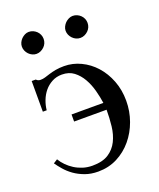

<svg xmlns="http://www.w3.org/2000/svg" viewBox="-126 -728 681 822"><g transform="rotate(-20 214.5 -317.0)"><path d="M395.5 -230Q395.5 -182.1 379.6 -138.2Q363.8 -94.2 335.2 -60.1Q306.6 -25.9 267.1 -5.6Q227.5 14.6 180.2 14.6Q147 14.6 120.4 4.9Q93.8 -4.9 73.2 -19.5Q52.7 -34.2 37.8 -51.5Q22.9 -68.8 12.7 -83.5L31.2 -95.2Q40.5 -79.6 54.2 -65.7Q67.9 -51.8 85 -41Q102.1 -30.3 122.3 -23.9Q142.6 -17.6 165.5 -17.6Q211.4 -17.6 238.8 -35.4Q266.1 -53.2 280.5 -82.3Q294.9 -111.3 299.1 -147.9Q303.2 -184.6 303.2 -222.2H155.3V-254.4H300.3Q296.4 -282.2 288.1 -313.2Q279.8 -344.2 265.1 -369.9Q250.5 -395.5 228.5 -412.4Q206.5 -429.2 174.3 -429.2Q148.9 -429.2 128.7 -418.2Q108.4 -407.2 94.2 -389.9Q80.1 -372.6 71.8 -350.8Q63.5 -329.1 61.5 -307.6H43.9V-447.3H62.5Q64.5 -444.8 67.4 -442.9Q69.8 -441.4 73.5 -440.2Q77.1 -439 82.5 -439Q92.3 -439 102.8 -442.1Q113.3 -445.3 126.5 -449.5Q139.6 -453.6 156.2 -456.8Q172.9 -460 195.3 -460Q234.9 -460 271.2 -442.6Q307.6 -425.3 335.2 -394.5Q362.8 -363.8 379.2 -321.5Q395.5 -279.3 395.5 -230ZM153.8 -599.6Q153.8 -589.4 149.9 -580.3Q146 -571.3 138.9 -564.5Q131.8 -557.6 122.8 -553.5Q113.8 -549.3 103.5 -549.3Q93.8 -549.3 85 -553.5Q76.2 -557.6 69.3 -564.7Q62.5 -571.8 58.6 -580.8Q54.7 -589.8 54.7 -599.6Q54.7 -608.9 58.8 -617.9Q63 -627 69.8 -633.8Q76.7 -640.6 85.4 -645Q94.2 -649.4 103.5 -649.4Q113.8 -649.4 122.8 -645.5Q131.8 -641.6 138.9 -634.8Q146 -627.9 149.9 -618.9Q153.8 -609.9 153.8 -599.6ZM354 -599.6Q354 -589.4 350.1 -580.3Q346.2 -571.3 339.1 -564.5Q332 -557.6 323 -553.5Q314 -549.3 303.7 -549.3Q293.5 -549.3 284.4 -553.5Q275.4 -557.6 268.6 -564.7Q261.7 -571.8 257.8 -580.8Q253.9 -589.8 253.9 -599.6Q253.9 -608.9 258.3 -617.9Q262.7 -627 269.5 -633.8Q276.4 -640.6 285.4 -645Q294.4 -649.4 303.7 -649.4Q314 -649.4 323 -645.5Q332 -641.6 339.1 -634.8Q346.2 -627.9 350.1 -618.9Q354 -609.9 354 -599.6Z"/></g></svg>

Font: Doulos SIL
Style: Regular
Weight: 400
Designer: Walt Agee, Victor Gaultney, Peter Martin, Debbi Hosken
Foundry: SIL International
Version: Version 4.110; 2011; Maintenance release